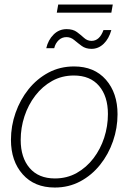

<svg xmlns="http://www.w3.org/2000/svg" viewBox="-20 -818 567 847"><path d="M221.7 9.3Q131.8 9.3 80.1 -49.1Q28.3 -107.4 28.3 -201.2Q28.3 -262.2 48.6 -320.1Q68.8 -377.9 105.7 -424.1Q142.6 -470.2 193.6 -497.6Q244.6 -524.9 306.6 -524.9Q396 -524.9 447.3 -466.3Q498.5 -407.7 498.5 -314Q498.5 -252.9 478.5 -195.1Q458.5 -137.2 421.6 -91.1Q384.8 -44.9 334 -17.8Q283.2 9.3 221.7 9.3ZM222.2 -30.8Q275.4 -30.8 318.4 -54.9Q361.3 -79.1 392.3 -119.6Q423.3 -160.2 439.7 -210.7Q456.1 -261.2 456.1 -314.9Q456.1 -393.1 417 -439Q377.9 -484.9 305.7 -484.9Q252.9 -484.9 210 -460.9Q167 -437 135.7 -396.2Q104.5 -355.5 87.9 -304.9Q71.3 -254.4 71.3 -200.7Q71.3 -122.6 110.8 -76.7Q150.4 -30.8 222.2 -30.8ZM383.8 -602.5Q357.9 -602.5 340.3 -615.5Q322.8 -628.4 307.4 -641.4Q292 -654.3 273.4 -654.3Q252.9 -654.3 238.5 -640.4Q224.1 -626.5 219.2 -605.5H184.1Q192.4 -641.6 216.3 -665.5Q240.2 -689.5 273.9 -689.5Q302.2 -689.5 319.6 -676.5Q336.9 -663.6 351.1 -650.6Q365.2 -637.7 383.8 -637.7Q419.4 -637.7 436.5 -685.5H471.2Q460.4 -647 437.3 -624.8Q414.1 -602.5 383.8 -602.5ZM477.5 -797.9 471.2 -762.2H230.5L236.8 -797.9Z"/></svg>

Font: Inter Display ExtraLight
Style: Italic
Weight: 200
Italic angle: -9.39999°
Designer: Rasmus Andersson
Foundry: rsms
Version: Version 4.000;git-a52131595